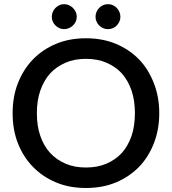

<svg xmlns="http://www.w3.org/2000/svg" viewBox="-20 -916 844 943"><path d="M735.8 -212.4Q709 -144 663.1 -96.7Q616.2 -48.3 549.3 -20Q483.9 7.3 401.9 7.3Q320.3 7.3 255.4 -20Q189 -47.9 141.6 -96.7Q93.8 -146 67.9 -212.4Q42 -278.3 42 -359.9Q42 -441.4 67.9 -507.3Q94.7 -575.7 141.6 -624Q189 -672.9 255.4 -700.7Q320.3 -728 401.9 -728Q483.9 -728 549.3 -700.7Q616.2 -672.4 663.1 -624Q708.5 -577.1 735.8 -507.3Q762.2 -439.9 762.2 -359.9Q762.2 -279.8 735.8 -212.4ZM626 -471.7Q608.4 -522 578.1 -555.7Q548.3 -588.4 502 -608.4Q459 -627 401.9 -627Q345.7 -627 302.7 -608.4Q256.3 -588.4 226.6 -555.7Q196.3 -522.5 178.2 -471.7Q161.1 -423.3 161.1 -359.9Q161.1 -296.4 178.2 -248Q196.3 -196.8 226.6 -164.6Q257.8 -130.9 302.7 -111.8Q345.7 -93.3 401.9 -93.3Q459 -93.3 502 -111.8Q546.9 -130.9 578.1 -164.6Q607.9 -197.3 626 -248Q642.6 -297.4 642.6 -359.9Q642.6 -422.4 626 -471.7ZM356.9 -833.5Q356.9 -820.3 352.1 -810.1Q347.2 -799.8 338.4 -791Q329.6 -782.2 318.4 -777.8Q308.1 -772.9 294.4 -772.9Q281.7 -772.9 271.5 -777.8Q261.7 -781.7 252.4 -791Q243.2 -800.3 239.3 -810.1Q234.4 -820.3 234.4 -833.5Q234.4 -847.2 239.3 -857.4Q243.7 -868.2 252.4 -877Q261.2 -885.7 271.5 -890.6Q281.7 -895.5 294.4 -895.5Q308.1 -895.5 318.4 -890.6Q330.1 -885.3 338.4 -877Q346.7 -868.2 352.1 -857.4Q356.9 -847.2 356.9 -833.5ZM571.3 -833.5Q571.3 -820.3 566.4 -810.1Q561 -798.3 553.7 -791Q544.9 -782.2 534.2 -777.8Q523.9 -772.9 510.7 -772.9Q496.6 -772.9 486.3 -777.8Q475.6 -782.2 466.8 -791Q458.5 -799.3 454.1 -810.1Q449.2 -820.3 449.2 -833.5Q449.2 -847.2 454.1 -857.4Q458.5 -868.7 466.8 -877Q475.6 -885.7 486.3 -890.6Q496.6 -895.5 510.7 -895.5Q523.9 -895.5 534.2 -890.6Q544.9 -885.7 553.7 -877Q560.5 -870.1 566.4 -857.4Q571.3 -847.2 571.3 -833.5Z"/></svg>

Font: Lato-SemiBold
Style: Regular
Weight: 500
Designer: Lukasz Dziedzic with Adam Twardoch and Botio Nikoltchev
Foundry: tyPoland Lukasz Dziedzic
Version: ""